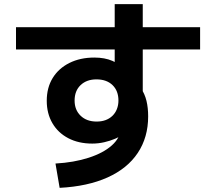

<svg xmlns="http://www.w3.org/2000/svg" viewBox="-20 -837 1040 924"><path d="M247 -50Q336 -55 407 -78Q478 -101 519 -138Q560 -175 560 -219V-242L607 -228Q596 -210 577.5 -195Q559 -180 534.5 -169.5Q510 -159 481.5 -152.5Q453 -146 424 -146Q358 -146 308.5 -172Q259 -198 232 -244.5Q205 -291 205 -352Q205 -415 233.5 -461.5Q262 -508 314 -534Q366 -560 434 -560Q484 -560 521 -544Q558 -528 599 -494L532 -471V-817H667V-360L657 -415Q677 -385 685 -351.5Q693 -318 693 -277Q693 -176 643 -101Q593 -26 497.5 17Q402 60 267 67ZM445 -252Q469 -252 488 -259Q507 -266 521 -279.5Q535 -293 542.5 -312Q550 -331 550 -353Q550 -400 521.5 -427.5Q493 -455 444 -455Q397 -455 368 -427.5Q339 -400 339 -353Q339 -308 368 -280Q397 -252 445 -252ZM57 -599V-706H943V-599Z"/></svg>

Font: M PLUS 1
Style: Bold
Weight: 700
Designer: Coji Morishita
Foundry: UNDERFOREST DESIGN
Version: Version 1.001